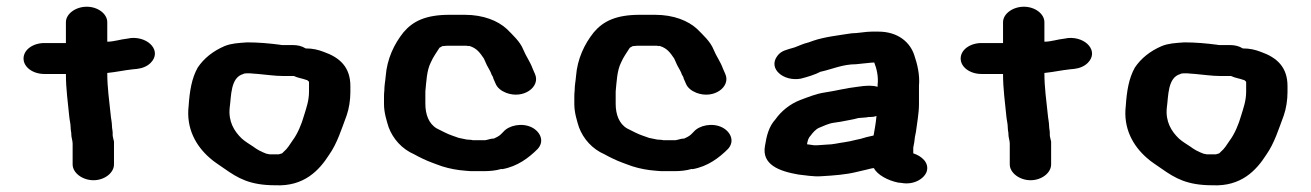

<svg xmlns="http://www.w3.org/2000/svg" viewBox="-20 -579 3899 571"><path d="M176 -513V-451H112C78 -451 50 -431 50 -405C50 -379 78 -359 112 -359H176C176 -313 182 -275 186 -232C187 -221 190 -211 190 -201C190 -195 191 -189 192 -183V-180C192 -170 196 -161 196 -152V-90C196 -65 225 -43 258 -43C291 -43 319 -65 319 -90V-158C318 -164 315 -172 315 -178C316 -188 313 -196 313 -204C313 -215 310 -226 309 -239C305 -279 299 -318 299 -362C328 -365 348 -370 376 -373L387 -374C404 -376 418 -382 428 -392C462 -426 423 -470 370 -466L358 -464C338 -462 319 -455 299 -455V-513C299 -538 271 -559 238 -559C205 -559 176 -538 176 -513Z M892 -341H893C894 -340 899 -337 899 -335V-307C899 -279 891 -258 884 -235C877 -210 865 -181 850 -161C841 -148 835 -137 823 -127L819 -123L809 -120H782L772 -122C756 -128 745 -134 733 -143C721 -151 709 -158 699 -167C676 -189 659 -218 663 -258C668 -293 665 -349 704 -359L705 -360C710 -361 714 -361 719 -361H723C730 -360 738 -360 748 -359C771 -357 798 -353 821 -353H854C866 -347 879 -346 892 -341ZM889 -435C878 -442 865 -445 851 -445H821C819 -445 816 -445 812 -446C782 -450 748 -453 715 -453C687 -451 668 -450 648 -442C613 -427 586 -405 568 -378C550 -346 544 -308 541 -264C533 -197 563 -145 603 -110C617 -97 633 -88 648 -77C688 -49 723 -28 799 -28C884 -24 929 -72 959 -119C983 -153 996 -196 1011 -236C1018 -256 1022 -282 1022 -305V-323C1022 -379 991 -408 942 -425C926 -431 911 -435 889 -435Z M1428 -163H1427C1425 -162 1423 -162 1420 -162H1390C1387 -162 1385 -162 1382 -163L1368 -164C1360 -166 1352 -167 1344 -169C1328 -175 1319 -177 1303 -185L1279 -197C1255 -211 1245 -239 1245 -270V-307C1248 -337 1249 -369 1261 -393C1268 -409 1278 -423 1287 -437C1290 -439 1293 -440 1296 -442H1298C1305 -443 1311 -443 1317 -443H1362C1366 -443 1370 -443 1373 -442C1374 -442 1376 -443 1377 -442C1399 -435 1408 -421 1419 -405L1428 -385C1433 -375 1439 -367 1442 -357C1444 -353 1447 -350 1447 -346L1454 -330C1459 -318 1470 -309 1485 -303C1537 -283 1588 -321 1571 -359L1564 -375C1557 -395 1544 -412 1536 -432C1527 -455 1504 -476 1487 -493C1461 -517 1418 -535 1362 -535H1317C1246 -535 1208 -516 1180 -483C1152 -448 1131 -404 1127 -352C1126 -338 1123 -326 1123 -310C1122 -303 1122 -296 1122 -288V-269C1122 -244 1130 -219 1136 -200C1149 -166 1175 -136 1212 -120C1226 -112 1249 -101 1263 -96L1279 -90C1299 -82 1323 -76 1347 -73L1367 -71C1375 -70 1383 -70 1390 -70H1420C1438 -70 1455 -72 1469 -76C1470 -77 1472 -76 1474 -76C1519 -84 1553 -110 1579 -136C1600 -159 1587 -187 1562 -200C1532 -215 1493 -206 1477 -187C1472 -182 1467 -176 1459 -172L1449 -167C1443 -167 1434 -165 1428 -163Z M1994 -163H1993C1991 -162 1989 -162 1986 -162H1956C1953 -162 1951 -162 1948 -163L1934 -164C1926 -166 1918 -167 1910 -169C1894 -175 1885 -177 1869 -185L1845 -197C1821 -211 1811 -239 1811 -270V-307C1814 -337 1815 -369 1827 -393C1834 -409 1844 -423 1853 -437C1856 -439 1859 -440 1862 -442H1864C1871 -443 1877 -443 1883 -443H1928C1932 -443 1936 -443 1939 -442C1940 -442 1942 -443 1943 -442C1965 -435 1974 -421 1985 -405L1994 -385C1999 -375 2005 -367 2008 -357C2010 -353 2013 -350 2013 -346L2020 -330C2025 -318 2036 -309 2051 -303C2103 -283 2154 -321 2137 -359L2130 -375C2123 -395 2110 -412 2102 -432C2093 -455 2070 -476 2053 -493C2027 -517 1984 -535 1928 -535H1883C1812 -535 1774 -516 1746 -483C1718 -448 1697 -404 1693 -352C1692 -338 1689 -326 1689 -310C1688 -303 1688 -296 1688 -288V-269C1688 -244 1696 -219 1702 -200C1715 -166 1741 -136 1778 -120C1792 -112 1815 -101 1829 -96L1845 -90C1865 -82 1889 -76 1913 -73L1933 -71C1941 -70 1949 -70 1956 -70H1986C2004 -70 2021 -72 2035 -76C2036 -77 2038 -76 2040 -76C2085 -84 2119 -110 2145 -136C2166 -159 2153 -187 2128 -200C2098 -215 2059 -206 2043 -187C2038 -182 2033 -176 2025 -172L2015 -167C2009 -167 2000 -165 1994 -163Z M2526 -388C2533 -389 2539 -389 2545 -390C2550 -390 2570 -393 2577 -393H2580C2587 -376 2593 -350 2590 -327V-321C2583 -323 2575 -324 2568 -324H2562C2554 -324 2544 -323 2531 -321C2495 -317 2467 -309 2433 -304C2406 -300 2383 -290 2361 -282C2329 -270 2303 -248 2286 -224C2267 -203 2260 -177 2255 -145C2245 -90 2296 -70 2354 -60C2375 -58 2398 -53 2424 -55C2460 -57 2496 -60 2525 -67L2559 -75C2564 -76 2573 -79 2579 -79C2589 -59 2621 -42 2651 -36L2661 -35C2698 -28 2729 -48 2736 -69C2744 -95 2721 -115 2696 -123V-140L2699 -156L2701 -172L2704 -187C2707 -212 2713 -242 2713 -269V-324C2716 -356 2708 -389 2699 -415C2687 -452 2652 -485 2592 -485H2573C2554 -485 2531 -480 2513 -480C2474 -474 2431 -469 2399 -458L2385 -453C2368 -449 2357 -443 2343 -438C2320 -431 2304 -429 2292 -413C2263 -375 2310 -336 2361 -345C2381 -350 2404 -357 2421 -366H2422C2454 -373 2486 -388 2526 -388ZM2587 -234C2586 -232 2586 -230 2586 -228C2584 -208 2581 -194 2578 -176C2563 -173 2552 -170 2539 -166L2525 -163C2522 -162 2511 -160 2508 -159L2491 -156C2475 -154 2457 -149 2439 -149C2430 -148 2421 -148 2410 -147H2401L2380 -150C2382 -161 2384 -169 2391 -176C2396 -183 2406 -195 2416 -199C2429 -204 2444 -212 2460 -214L2480 -217C2498 -221 2516 -223 2533 -228C2539 -229 2556 -229 2563 -231H2568C2575 -231 2581 -232 2587 -234Z M2963 -513V-451H2899C2865 -451 2837 -431 2837 -405C2837 -379 2865 -359 2899 -359H2963C2963 -313 2969 -275 2973 -232C2974 -221 2977 -211 2977 -201C2977 -195 2978 -189 2979 -183V-180C2979 -170 2983 -161 2983 -152V-90C2983 -65 3012 -43 3045 -43C3078 -43 3106 -65 3106 -90V-158C3105 -164 3102 -172 3102 -178C3103 -188 3100 -196 3100 -204C3100 -215 3097 -226 3096 -239C3092 -279 3086 -318 3086 -362C3115 -365 3135 -370 3163 -373L3174 -374C3191 -376 3205 -382 3215 -392C3249 -426 3210 -470 3157 -466L3145 -464C3125 -462 3106 -455 3086 -455V-513C3086 -538 3058 -559 3025 -559C2992 -559 2963 -538 2963 -513Z M3679 -341H3680C3681 -340 3686 -337 3686 -335V-307C3686 -279 3678 -258 3671 -235C3664 -210 3652 -181 3637 -161C3628 -148 3622 -137 3610 -127L3606 -123L3596 -120H3569L3559 -122C3543 -128 3532 -134 3520 -143C3508 -151 3496 -158 3486 -167C3463 -189 3446 -218 3450 -258C3455 -293 3452 -349 3491 -359L3492 -360C3497 -361 3501 -361 3506 -361H3510C3517 -360 3525 -360 3535 -359C3558 -357 3585 -353 3608 -353H3641C3653 -347 3666 -346 3679 -341ZM3676 -435C3665 -442 3652 -445 3638 -445H3608C3606 -445 3603 -445 3599 -446C3569 -450 3535 -453 3502 -453C3474 -451 3455 -450 3435 -442C3400 -427 3373 -405 3355 -378C3337 -346 3331 -308 3328 -264C3320 -197 3350 -145 3390 -110C3404 -97 3420 -88 3435 -77C3475 -49 3510 -28 3586 -28C3671 -24 3716 -72 3746 -119C3770 -153 3783 -196 3798 -236C3805 -256 3809 -282 3809 -305V-323C3809 -379 3778 -408 3729 -425C3713 -431 3698 -435 3676 -435Z"/></svg>

Font: Blanket
Style: Sik
Weight: 700
Foundry: Cannot Into Space Fonts
Version: Version 0.9